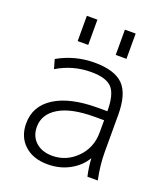

<svg xmlns="http://www.w3.org/2000/svg" viewBox="-137 -829 811 935"><g transform="rotate(20 268.5 -361.5)"><path d="M107.4 -143.6Q107.4 -94.7 139.6 -65.4Q171.9 -36.1 225.6 -36.1Q297.9 -36.1 351.1 -89.4Q404.3 -142.6 404.3 -222.7V-285.2H353.5Q234.4 -285.2 170.9 -247.1Q107.4 -209 107.4 -143.6ZM265.6 -533.2Q369.1 -533.2 414.6 -487.8Q460 -442.4 460 -333V-141.6Q460 -73.2 475.6 1H421.9Q411.1 -46.9 409.2 -90.8Q383.8 -46.9 335.9 -19.5Q284.2 10.7 217.8 10.7Q142.6 10.7 97.7 -30.8Q52.7 -72.3 52.7 -141.6Q52.7 -231.4 131.8 -281.7Q210.9 -332 353.5 -332H404.3Q404.3 -418 374.5 -451.2Q344.7 -484.4 265.6 -484.4Q170.9 -484.4 89.8 -435.5L76.2 -483.4Q164.1 -533.2 265.6 -533.2ZM151.4 -603.5V-734.4H206.1V-603.5ZM348.6 -603.5V-734.4H404.3V-603.5Z"/></g></svg>

Font: Gen Shin Gothic Light
Style: Regular
Weight: 200
Designer: [Source Han Sans]
Ryoko NISHIZUKA  (kana & ideographs); Paul D. Hunt (Latin, Greek & Cyrillic); Wenlong ZHANG  (bopomofo
Version: Version 1.002.20150607